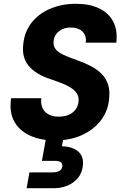

<svg xmlns="http://www.w3.org/2000/svg" viewBox="-20 -732 656 1017"><path d="M271 12Q195 12 138.5 -14Q82 -40 55 -89.5Q28 -139 39 -212H199Q195 -182 205 -160Q215 -138 237.5 -126Q260 -114 291 -114Q320 -114 343 -123.5Q366 -133 380 -151.5Q394 -170 396 -195Q398 -214 391.5 -228.5Q385 -243 371.5 -255Q358 -267 338.5 -277Q319 -287 296 -295.5Q273 -304 247 -313Q170 -338 132.5 -382.5Q95 -427 103 -496Q109 -563 147 -611.5Q185 -660 246.5 -686Q308 -712 382 -712Q454 -712 504.5 -688Q555 -664 579.5 -618Q604 -572 596 -506H434Q438 -530 429 -548Q420 -566 401.5 -576Q383 -586 357 -586Q332 -587 312 -578Q292 -569 279 -553Q266 -537 264 -514Q262 -496 268 -483Q274 -470 286 -460Q298 -450 315 -442Q332 -434 353 -426Q374 -418 397 -410Q432 -397 463.5 -380.5Q495 -364 518 -341Q541 -318 552 -285.5Q563 -253 558 -210Q553 -146 515.5 -96Q478 -46 415 -17Q352 12 271 12ZM121 265 136 181H257Q281 181 294.5 173.5Q308 166 310 149Q311 133 301 126.5Q291 120 269 120H202L225 -7H317L308 43Q338 43 365 53Q392 63 407.5 85.5Q423 108 419 145Q415 184 392.5 211Q370 238 336.5 251.5Q303 265 264 265Z"/></svg>

Font: DM Sans 12pt Black
Style: Italic
Weight: 900
Italic angle: -10°
Version: Version 4.004;gftools[0.9.30]